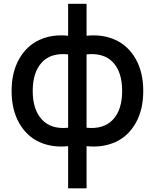

<svg xmlns="http://www.w3.org/2000/svg" viewBox="-20 -763 820 1017"><path d="M438.5 -573.7Q523.9 -582.5 591.6 -551.5Q659.2 -520.5 699 -450.4Q738.8 -380.4 738.8 -281.2Q738.8 -181.6 699 -111.6Q659.2 -41.5 591.6 -10.7Q523.9 20 438.5 11.2V234.4H340.8V11.2Q255.9 20 188.5 -10.7Q121.1 -41.5 81.3 -111.6Q41.5 -181.6 41.5 -281.2Q41.5 -380.4 81.3 -450.4Q121.1 -520.5 188.5 -551.5Q255.9 -582.5 340.8 -573.7V-742.7H438.5ZM153.3 -281.2Q153.3 -182.1 202.1 -129.6Q251 -77.1 340.8 -86.4V-475.1Q249.5 -484.4 201.4 -432.1Q153.3 -379.9 153.3 -281.2ZM438.5 -86.4Q528.8 -77.1 577.9 -129.2Q627 -181.2 627 -281.2Q627 -380.9 578.6 -432.6Q530.3 -484.4 438.5 -475.1Z"/></svg>

Font: Manrope3 Semibold
Style: Regular
Weight: 600
Width: 4
Designer: Mikhail Sharanda
Foundry: Mikhail Sharanda
Version: Version 3.000;PS 003.000;hotconv 1.0.88;makeotf.lib2.5.64775